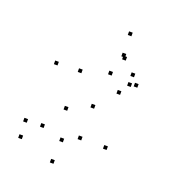

<svg xmlns="http://www.w3.org/2000/svg" viewBox="-140 -860 901 997"><g transform="rotate(20 310.0 -361.5)"><path d="M503.1 -133.5V-153.5H483.1V-133.5ZM368.8 -312.6V-332.6H348.8V-312.6ZM243.7 -463.2V-483.2H223.7V-463.2ZM428.7 -616.8V-636.8H408.7V-616.8ZM437.8 -603.5V-623.5H417.8V-603.5ZM395.7 -505.5V-525.5H375.7V-505.5ZM471 -426.3V-446.3H451V-426.3ZM542.4 -491.9V-511.9H522.4V-491.9ZM507.6 -536.9V-556.9H487.6V-536.9ZM509.1 -483.8V-503.8H489.1V-483.8ZM422.2 -732.3V-752.3H402.2V-732.3ZM113.5 -458.8V-478.8H93.5V-458.8ZM241.2 -254.8V-274.8H221.2V-254.8ZM362.3 -135.1V-155.1H342.3V-135.1ZM276.1 -93.1V-113.1H256.1V-93.1ZM156.7 -128.9V-148.9H136.7V-128.9ZM65.1 -124.6V-144.6H45.1V-124.6ZM70.2 -35.7V-55.7H50.2V-35.7ZM268.4 28.2V8.2H248.4V28.2Z"/></g></svg>

Font: Monaspace Radon Dots Var
Style: Regular
Weight: 400
Designer: Riley Cran and the Lettermatic Team
Version: Version 1.100 (Monaspace Radon Dots)